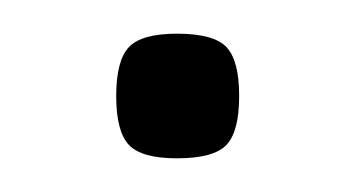

<svg xmlns="http://www.w3.org/2000/svg" viewBox="-20 -92 210 114"><path d="M49 -35Q49 -56 56.5 -64Q64 -72 85 -72Q107 -72 114.5 -64Q122 -56 122 -35Q122 -14 114.5 -6Q107 2 85 2Q64 2 56.5 -6Q49 -14 49 -35Z"/></svg>

Font: Georama ExtraCondensed Thin Light
Style: Regular
Weight: 300
Version: Version 1.001